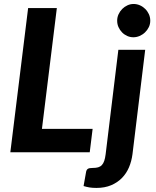

<svg xmlns="http://www.w3.org/2000/svg" viewBox="-20 -766 783 966"><path d="M32 0ZM191 -117.5H446L431.5 0H32L121.5 -725.5H266ZM710.5 -515.5 646.5 10Q642 45 629 75.8Q616 106.5 593.5 129.5Q571 152.5 539 166Q507 179.5 465.5 179.5Q444.5 179.5 429.8 177Q415 174.5 400.5 170L413.5 97Q416 87 422.8 83Q429.5 79 446 79Q462.5 79 473.8 75.8Q485 72.5 492.5 64.5Q500 56.5 504.5 43.2Q509 30 511.5 10L575.5 -515.5ZM736 -662Q736 -644.5 728.8 -629.5Q721.5 -614.5 709.5 -603Q697.5 -591.5 682.2 -585Q667 -578.5 651 -578.5Q635 -578.5 620.2 -585Q605.5 -591.5 594.2 -603Q583 -614.5 576.2 -629.5Q569.5 -644.5 569.5 -662Q569.5 -679 576.5 -694.2Q583.5 -709.5 595 -721Q606.5 -732.5 621.2 -739.2Q636 -746 652 -746Q668.5 -746 683.5 -739.5Q698.5 -733 710.2 -721.5Q722 -710 729 -694.8Q736 -679.5 736 -662Z"/></svg>

Font: Lato Heavy
Style: Italic
Weight: 800
Italic angle: -7°
Designer: Lukasz Dziedzic
Foundry: tyPoland Lukasz Dziedzic
Version: Version 2.007; 2014-02-27